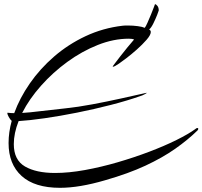

<svg xmlns="http://www.w3.org/2000/svg" viewBox="-20 -776 968 918"><path d="M267 122Q146 122 83.5 65.5Q21 9 21 -92Q21 -144 36 -198Q29 -204 22 -216.5Q15 -229 15 -235Q15 -237 17 -237Q25 -236 32.5 -235.5Q40 -235 48 -235Q74 -307 122.5 -377Q171 -447 238.5 -505.5Q306 -564 389 -603Q472 -642 566 -653Q572 -654 579 -654Q586 -654 593 -654Q616 -654 638.5 -651Q661 -648 672 -643Q677 -649 685 -667Q693 -685 701.5 -705.5Q710 -726 715.5 -741Q721 -756 721 -756Q726 -756 732.5 -748Q739 -740 739 -726Q739 -724 731.5 -705Q724 -686 713.5 -664.5Q703 -643 693 -635Q701 -631 701 -623Q701 -609 681 -586Q661 -563 634 -539Q607 -515 582.5 -496.5Q558 -478 549 -472Q527 -457 521 -457Q519 -457 519 -459Q519 -459 529 -472.5Q539 -486 555 -506.5Q571 -527 588.5 -548.5Q606 -570 621 -587Q613 -591 596 -591Q523 -591 447.5 -561Q372 -531 302.5 -480.5Q233 -430 176.5 -366.5Q120 -303 86 -236Q121 -238 168.5 -244Q216 -250 293 -258Q351 -264 420.5 -277Q490 -290 558 -305Q626 -320 679 -332H682Q682 -331 671 -325Q660 -319 652 -317Q590 -295 510.5 -274.5Q431 -254 348.5 -237.5Q266 -221 192.5 -210.5Q119 -200 69 -197Q46 -139 46 -87Q46 -11 99.5 20Q153 51 243 51Q309 51 386 37Q463 23 542 0Q621 -23 693.5 -50.5Q766 -78 823.5 -106.5Q881 -135 914 -159Q919 -164 924 -164Q928 -164 928 -160Q928 -156 924 -152Q878 -107 817.5 -64.5Q757 -22 675.5 16Q594 54 482 86Q359 122 267 122Z"/></svg>

Font: Comforter
Style: Regular
Weight: 400
Designer: Robert E. Leuschke
Foundry: Robert E. Leuschke
Version: Version 1.013; ttfautohint (v1.8.3)